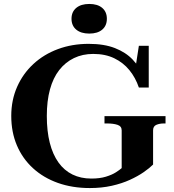

<svg xmlns="http://www.w3.org/2000/svg" viewBox="-20 -942 880 972"><path d="M755 -282V-109Q737 -91 707.5 -70.5Q678 -50 637.5 -31.5Q597 -13 546 -1.5Q495 10 435 10Q346 10 273 -16Q200 -42 147 -90.5Q94 -139 65.5 -206Q37 -273 37 -355Q37 -435 66.5 -502Q96 -569 149 -618Q202 -667 273.5 -693.5Q345 -720 429 -720Q507 -720 562 -698.5Q617 -677 652 -640Q687 -603 706 -555L662 -574L683 -710H733V-499H683Q666 -549 635 -587Q604 -625 558.5 -647Q513 -669 452 -669Q398 -669 354.5 -648Q311 -627 280 -587.5Q249 -548 233 -489.5Q217 -431 217 -355Q217 -278 232 -219Q247 -160 276 -119.5Q305 -79 347 -58.5Q389 -38 442 -38Q485 -38 516 -47.5Q547 -57 566.5 -69.5Q586 -82 596 -91V-282Q596 -303 575 -310Q554 -317 522 -317H509V-354H818V-317H809Q788 -317 771.5 -310Q755 -303 755 -282ZM432 -772Q390 -772 366 -792Q342 -812 342 -847Q342 -882 366 -902Q390 -922 432 -922Q474 -922 497.5 -902Q521 -882 521 -847Q521 -812 497.5 -792Q474 -772 432 -772Z"/></svg>

Font: Roboto Serif 120pt Expanded SemiBold
Style: Regular
Weight: 600
Width: 7
Designer: Greg Gazdowicz
Foundry: Commercial Type
Version: Version 1.008